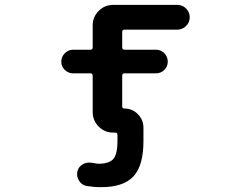

<svg xmlns="http://www.w3.org/2000/svg" viewBox="-20 -566 1040 794"><path d="M398.4 208Q368.2 208 337.9 203.1Q317.4 199.2 306.6 180.7Q298.8 168 298.8 154.3Q298.8 147.5 300.8 140.6Q305.7 122.1 324.2 112.3Q335.9 106.4 349.6 106.4Q355.5 106.4 362.3 107.4Q376 110.4 388.7 111.3Q432.6 110.4 449.2 90.8Q465.8 70.3 465.8 17.6V-7.8Q465.8 -17.6 456.1 -17.6H448.2Q413.1 -17.6 388.2 -42.5Q363.3 -67.4 363.3 -102.5V-252.9Q363.3 -262.7 353.5 -262.7H282.2Q262.7 -262.7 248 -276.9Q233.4 -291 233.4 -311Q233.4 -331.1 248 -345.7Q262.7 -360.4 282.2 -360.4H353.5Q363.3 -360.4 363.3 -370.1V-460.9Q363.3 -496.1 388.2 -521Q413.1 -545.9 448.2 -545.9H712.9Q734.4 -545.9 749.5 -530.8Q764.6 -515.6 764.6 -494.6Q764.6 -473.6 749.5 -458.5Q734.4 -443.4 712.9 -443.4H495.1Q485.4 -443.4 485.4 -433.6V-370.1Q485.4 -360.4 495.1 -360.4H625Q645.5 -360.4 659.7 -345.7Q673.8 -331.1 673.8 -311Q673.8 -291 659.7 -276.9Q645.5 -262.7 625 -262.7H495.1Q485.4 -262.7 485.4 -252.9V-126Q485.4 -117.2 494.1 -117.2Q527.3 -117.2 550.3 -93.8Q573.2 -70.3 573.2 -38.1V17.6Q573.2 119.1 531.7 163.6Q490.2 208 398.4 208Z"/></svg>

Font: Rounded-X Mgen+ 1m medium
Style: Regular
Weight: 500
Designer: [Source Han Sans]
Ryoko NISHIZUKA  (kana & ideographs); Paul D. Hunt (Latin, Greek & Cyrillic); Wenlong ZHANG  (bopomofo
Version: Version 1.059.20150602